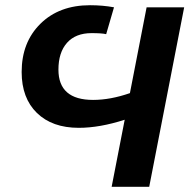

<svg xmlns="http://www.w3.org/2000/svg" viewBox="-20 -716 726 736"><path d="M331 -589Q270 -589 237 -552Q204 -515 204 -449Q204 -333 337 -333Q403 -333 478 -359L542 -688H686L552 0H408L458 -257Q362 -226 282 -226Q180 -226 121.5 -283Q63 -340 63 -440Q63 -554 135 -625Q207 -696 325 -696Q374 -696 417 -688L387 -585Q371 -589 331 -589Z"/></svg>

Font: Libra Sans
Style: Bold Italic
Weight: 700
Italic angle: -12°
Foundry: Context Ltd
Version: Version 1.002